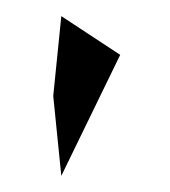

<svg xmlns="http://www.w3.org/2000/svg" viewBox="-20 -846 211 238"><path d="M46 -727 56 -628 129 -778 56 -826Z"/></svg>

Font: bitstorm
Style: Regular
Weight: 400
Version: Version 0.2